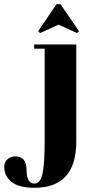

<svg xmlns="http://www.w3.org/2000/svg" viewBox="-122 -671 455 911"><path d="M90 0V-440H40V-460H240V0Q240 220 42 220Q-34 220 -68 191.5Q-102 163 -102 122Q-102 98 -86.5 84.5Q-71 71 -50 71Q4 71 4 135.5Q4 200 42 200Q70 200 80 151.5Q90 103 90 0ZM68 -514 59 -523 146 -651H165L253 -523L244 -514L156 -554Z"/></svg>

Font: Rozha One
Style: Regular
Weight: 400
Designer: Tim Donaldson, Indian Type Foundry
Foundry: Indian Type Foundry
Version: Version 1.300;PS 1.0;hotconv 1.0.78;makeotf.lib2.5.61930; tt